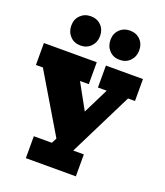

<svg xmlns="http://www.w3.org/2000/svg" viewBox="-172 -896 1034 1205"><g transform="rotate(20 345.0 -293.5)"><path d="M145 194.3V47.9H265.6L283.2 13.2L50.8 -377H4.4V-523.4H357.4V-377H298.8L392.6 -207L477.1 -377H418.5V-523.4H666V-377H619.6L408.2 47.9H479V194.3ZM225.1 -586.9Q182.1 -586.9 155.3 -615.2Q128.4 -643.6 128.4 -686Q128.4 -728 155.8 -755.1Q183.1 -782.2 224.6 -782.2Q267.1 -782.2 293.9 -754.9Q320.8 -727.5 320.8 -685.1Q320.8 -643.6 293.9 -615.2Q267.1 -586.9 225.1 -586.9ZM486.8 -586.4Q443.8 -586.4 417 -614.7Q390.1 -643.1 390.1 -685.5Q390.1 -727.5 417.5 -754.6Q444.8 -781.7 486.3 -781.7Q528.8 -781.7 555.7 -754.4Q582.5 -727.1 582.5 -684.6Q582.5 -643.1 555.7 -614.7Q528.8 -586.4 486.8 -586.4Z"/></g></svg>

Font: Bevan
Style: Regular
Weight: 400
Designer: Vernon Adams
Foundry: Vernon Adams
Version: Version 2.100; ttfautohint (v1.8.3)